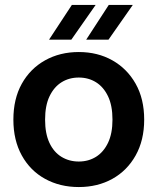

<svg xmlns="http://www.w3.org/2000/svg" viewBox="-20 -743 636 775"><path d="M298 12Q222 12 162 -21Q102 -54 68 -115.5Q34 -177 34 -260Q34 -344 68 -405Q102 -466 162 -499.5Q222 -533 298 -533Q374 -533 433.5 -499.5Q493 -466 527.5 -405Q562 -344 562 -260Q562 -177 527.5 -115.5Q493 -54 433.5 -21Q374 12 298 12ZM298 -91Q337 -91 367.5 -110Q398 -129 416 -166.5Q434 -204 434 -260Q434 -317 416 -354.5Q398 -392 367.5 -411Q337 -430 298 -430Q259 -430 228.5 -411Q198 -392 180 -354.5Q162 -317 162 -260Q162 -204 179.5 -166.5Q197 -129 228 -110Q259 -91 298 -91ZM270 -723H366L268 -583H178ZM419 -723H516L418 -583H328Z"/></svg>

Font: TikTok Sans 24pt SemiBold
Style: Regular
Weight: 600
Version: Version 4.000